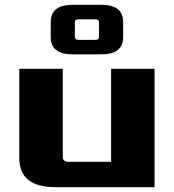

<svg xmlns="http://www.w3.org/2000/svg" viewBox="-20 -775 720 795"><path d="M60 -120V-490H240V-125Q240 -105 265 -105H440V-490H620V0H210Q60 0 60 -120ZM190 -622V-683Q190 -755 280 -755H400Q490 -755 490 -683V-622Q490 -550 400 -550H280Q190 -550 190 -622ZM290 -622Q290 -610 305 -610H375Q390 -610 390 -622V-683Q390 -695 375 -695H305Q290 -695 290 -683Z"/></svg>

Font: Xolonium
Style: Bold
Weight: 700
Designer: Severin Meyer
Version: Version 4.2